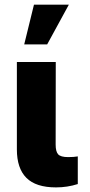

<svg xmlns="http://www.w3.org/2000/svg" viewBox="-20 -792 381 817"><path d="M217.3 -528.3 216.8 -176.8Q216.8 -147 227.5 -135.3Q238.3 -123.5 270 -123.5Q294.4 -123.5 311 -126.5V-8.8Q266.6 5.4 218.3 5.4Q132.8 5.4 92.3 -35.2Q51.8 -75.7 51.8 -156.2V-528.3ZM124.5 -772H272.9L180.7 -603H83Z"/></svg>

Font: Sadagaat-English
Style: Regular
Weight: 900
Designer: Ahmed alsheikh
Foundry: Ahmed alsheikh Design
Version: Version 2.137;January 17, 2018;FontCreator 11.0.0.2408 64-bi